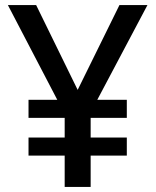

<svg xmlns="http://www.w3.org/2000/svg" viewBox="-20 -734 612 754"><path d="M285 -381 449 -714H559L362 -342H478V-271H336V-194H478V-123H336V0H234V-123H92V-194H234V-271H92V-342H205L11 -714H122Z"/></svg>

Font: Noto Sans Armenian Medium
Style: Regular
Weight: 500
Designer: Monotype Design Team
Foundry: Monotype Imaging Inc.
Version: Version 2.007